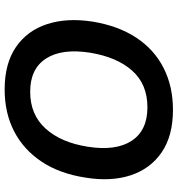

<svg xmlns="http://www.w3.org/2000/svg" viewBox="11 -766 765 827"><g transform="rotate(90 393.5 -352.5)"><path d="M73 -368Q91 -479 142 -556.5Q193 -634 272.5 -674.5Q352 -715 453 -715Q565 -715 636 -666.5Q707 -618 735 -533Q763 -448 745 -338Q728 -227 676.5 -149.5Q625 -72 546 -31Q467 10 365 10Q254 10 183 -38.5Q112 -87 84 -172.5Q56 -258 73 -368ZM207 -358Q188 -237 232 -168.5Q276 -100 375 -100Q474 -100 534 -166.5Q594 -233 612 -348Q631 -469 586.5 -537Q542 -605 442 -605Q343 -605 284.5 -539.5Q226 -474 207 -358Z"/></g></svg>

Font: Mulish
Style: Bold Italic
Weight: 700
Italic angle: -9°
Designer: Vernon Adams
Foundry: Vernon Adams
Version: Version 3.603; ttfautohint (v1.8.3)